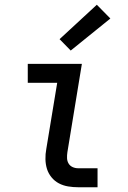

<svg xmlns="http://www.w3.org/2000/svg" viewBox="-20 -789 540 809"><path d="M310 0Q288 0 267 -3.5Q246 -7 228 -16.5Q210 -26 197 -42Q184 -58 178 -77Q172 -96 171.5 -118Q171 -140 175 -161L221 -440H97V-520H325L264 -148Q262 -135 262.5 -122.5Q263 -110 269 -100Q275 -90 286 -85Q297 -80 310 -80H391V0ZM278 -576 231 -624 388 -769 445 -711Z"/></svg>

Font: Iosevka SS04 Medium Oblique
Style: Regular
Weight: 500
Italic angle: -9°
Monospace: yes
Designer: Belleve Invis
Foundry: Belleve Invis
Version: Version 19.0.0; ttfautohint (v1.8.4)